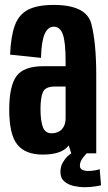

<svg xmlns="http://www.w3.org/2000/svg" viewBox="-20 -623 437 780"><path d="M269.5 0 259 -32.5Q258.5 -31.5 258 -30.5Q229.5 5 153.5 5Q83.5 5 50.5 -35.5Q17.5 -76 17.5 -178Q17.5 -273 46.8 -313.5Q76 -354 156 -354H246.5V-375.5Q246.5 -451 235.5 -482.8Q224.5 -514.5 198.5 -514.5Q175 -514.5 161.8 -485.8Q148.5 -457 146.5 -388L21 -401Q24 -475 40.2 -519.5Q56.5 -564 94 -583.5Q131.5 -603 198 -603Q331.5 -603 351.2 -525.5Q371 -448 371 -318V0ZM246.5 -142V-271.5H202.5Q164.5 -271.5 154.5 -249Q144.5 -226.5 144.5 -179.5Q144.5 -134 153.8 -107.8Q163 -81.5 189.5 -81.5Q216 -81.5 231.2 -97.8Q246.5 -114 246.5 -142ZM324 137.5Q302.5 137.5 279.8 132.5Q257 127.5 241.2 114Q225.5 100.5 225.5 75.5Q225.5 54 235 37.5Q244.5 21 255.2 11.2Q266 1.5 270 0H332Q329 2.5 316.8 18.2Q304.5 34 304.5 50Q304.5 62 314.5 66.8Q324.5 71.5 338.5 71.5Q352.5 71.5 366.8 69Q381 66.5 385 64L390.5 129.5Q387 131 367.2 134.2Q347.5 137.5 324 137.5Z"/></svg>

Font: Anybody Condensed SemiBold
Style: Regular
Weight: 600
Width: 3
Designer: Tyler Finck
Foundry: Etcetera Type Company
Version: Version 1.010; ttfautohint (v1.8.3) -l 8 -r 50 -G 200 -x 14 